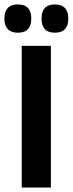

<svg xmlns="http://www.w3.org/2000/svg" viewBox="-34 -846 328 866"><path d="M195.5 0H64V-639H195.5ZM46 -698.5Q16 -698.5 1 -714.8Q-14 -731 -14 -760.5V-764Q-14 -793.5 1 -809.8Q16 -826 46 -826Q77.5 -826 92.2 -809.8Q107 -793.5 107 -764V-760.5Q107 -731 92.2 -714.8Q77.5 -698.5 46 -698.5ZM213.5 -698.5Q183 -698.5 168.2 -714.8Q153.5 -731 153.5 -760.5V-764Q153.5 -793.5 168.2 -809.8Q183 -826 213.5 -826Q244 -826 259 -809.8Q274 -793.5 274 -764V-760.5Q274 -731 259 -714.8Q244 -698.5 213.5 -698.5Z"/></svg>

Font: Anek Odia Medium SemiBold
Style: Regular
Weight: 600
Version: Version 1.003